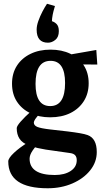

<svg xmlns="http://www.w3.org/2000/svg" viewBox="-20 -772 575 1027"><path d="M235.1 235Q24.2 235 24.2 91.3Q24.2 74.1 55.1 45.1Q86 16.2 132.5 -12.1L179.1 2.7Q164 19 155 32.4Q146 45.7 142.1 56.5Q138.3 67.4 138.3 77.1Q138.3 120.2 172 142.1Q205.6 164.1 272.9 164.1Q325.7 164.1 358.1 142.5Q390.5 121 390.5 85.1Q390.5 67.8 382 58.5Q373.5 49.1 355 46.7L225 28.2Q200.5 24.2 181.2 19.7Q161.9 15.3 131.3 4.4Q99.2 -7.3 84.4 -30Q69.5 -52.8 69.5 -86.5Q69.5 -107.8 150.7 -181L195.2 -165.5Q176.4 -147.4 168.6 -135.1Q160.9 -122.8 160.9 -116.5Q160.9 -100.9 179.7 -93.1Q198.5 -85.4 248.3 -79.6Q303.5 -73.7 342.4 -68.9Q381.3 -64.1 407.5 -59.5Q433.6 -55 448.5 -49.6Q497.6 -31.8 497.6 41.2Q497.6 95.1 462.5 139Q427.4 183 367.8 209Q308.3 235 235.1 235ZM248 -144.5Q189.4 -144.5 143.2 -166.2Q97 -187.9 70.6 -228.3Q44.3 -268.6 44.3 -324.5Q44.3 -379.5 70.2 -420.2Q96.1 -460.8 142.6 -483.6Q189.1 -506.5 250.5 -506.5Q310.5 -506.5 356.3 -484.4Q402.2 -462.4 428.2 -422.2Q454.3 -382 454.3 -326.7Q454.3 -272.1 428.4 -231.1Q402.5 -190.1 356.5 -167.3Q310.5 -144.5 248 -144.5ZM248.6 -204.6Q328.1 -204.6 328.1 -328Q328.1 -446.6 250.5 -446.6Q170.1 -446.6 170.1 -323.3Q170.1 -204.6 248.6 -204.6ZM500.5 -426.7 408.3 -427.5 337.4 -477.2 495.1 -504.7ZM231.5 -751.8 273.9 -739.8Q270.9 -730.5 266.1 -712.2Q261.3 -693.9 258.8 -673.8Q256.4 -653.6 259.2 -638L230.3 -661Q238.9 -662.6 254.3 -659.4Q269.6 -656.2 282.2 -644Q294.7 -631.8 294.7 -605.6Q294.7 -573.8 276 -558.7Q257.4 -543.6 236.5 -543.6Q176 -543.6 176 -613.6Q176 -634.3 185.1 -659.9Q194.2 -685.5 206.9 -709.9Q219.6 -734.2 231.5 -751.8Z"/></svg>

Font: Andada Pro
Style: Regular
Weight: 400
Designer: Carolina Giovagnoli
Foundry: Huerta Tipografica
Version: Version 3.003